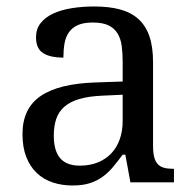

<svg xmlns="http://www.w3.org/2000/svg" viewBox="-20 -566 603 596"><path d="M147 -145Q147 -98.1 166.7 -75Q186.5 -51.8 228 -51.8Q258.3 -51.8 283 -61.5Q307.6 -71.3 325 -89.4Q342.3 -107.4 351.6 -133.3Q360.8 -159.2 360.8 -190.9V-272L296.9 -269Q254.4 -267.1 225.8 -258.5Q197.3 -250 179.7 -234.6Q162.1 -219.2 154.5 -196.8Q147 -174.3 147 -145ZM268.1 -496.1Q239.3 -496.1 221.4 -488Q203.6 -480 193.6 -465.3Q183.6 -450.7 180.2 -430.7Q176.8 -410.6 176.8 -387.2Q135.3 -387.2 113.5 -401.4Q91.8 -415.5 91.8 -450.2Q91.8 -476.1 106 -494.1Q120.1 -512.2 144.8 -523.7Q169.4 -535.2 202.1 -540.5Q234.9 -545.9 272 -545.9Q317.9 -545.9 352.1 -536.9Q386.2 -527.8 409.2 -507.3Q432.1 -486.8 443.6 -453.9Q455.1 -420.9 455.1 -373V-113.8Q455.1 -92.8 458.5 -79.1Q461.9 -65.4 469.2 -57.1Q476.6 -48.8 488.5 -45.4Q500.5 -42 517.1 -42H520V0H384.8L369.1 -85.9H360.8Q345.2 -64.9 330.6 -47.4Q315.9 -29.8 298.3 -17.1Q280.8 -4.4 258.5 2.7Q236.3 9.8 205.1 9.8Q171.9 9.8 143.3 0.2Q114.7 -9.3 94 -29.1Q73.2 -48.8 61.5 -78.9Q49.8 -108.9 49.8 -149.9Q49.8 -229.5 106.4 -268.1Q163.1 -306.6 277.8 -310.1L360.8 -313V-373Q360.8 -399.9 357.9 -422.6Q355 -445.3 345.2 -461.7Q335.4 -478 317.1 -487.1Q298.8 -496.1 268.1 -496.1Z"/></svg>

Font: Sahl Naskh
Style: Regular
Weight: 400
Designer: Pascal Zoghbi
Version: Version 1.001